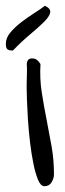

<svg xmlns="http://www.w3.org/2000/svg" viewBox="-31 -645 226 666"><path d="M61.5 -337.9V-352.5Q61.5 -363.3 62 -375Q62.5 -386.7 62.5 -396.5V-412.1Q58.6 -442.4 80.1 -442.4Q89.8 -442.4 96.7 -437.5Q103.5 -432.6 109.4 -422.9Q106.4 -372.1 113.8 -324.7Q121.1 -277.3 130.4 -231Q139.6 -184.6 147.9 -137.7Q156.2 -90.8 156.2 -40Q156.2 -26.4 147.9 -12.7Q139.6 1 123 1Q110.4 1 101.1 -21Q91.8 -43 85 -76.7Q78.1 -110.4 73.2 -151.4Q68.4 -192.4 65.9 -230Q63.5 -267.6 62.5 -297.4Q61.5 -327.1 61.5 -337.9ZM-10.7 -493.2Q-10.7 -513.7 4.9 -532.2Q20.5 -550.8 42 -567.4Q63.5 -584 86.4 -598.6Q109.4 -613.3 125 -625Q145.5 -615.2 143.1 -601.6Q140.6 -587.9 122.1 -569.3Q103.5 -550.8 74.2 -526.4Q44.9 -502 13.7 -469.7Q-1 -469.7 -5.9 -474.6Q-10.7 -479.5 -10.7 -493.2Z"/></svg>

Font: Indie Flower
Style: Regular
Weight: 400
Designer: Kimberly Geswein
Foundry: Kimberly Geswein
Version: Version 1.001 2010